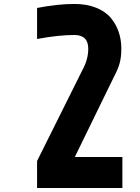

<svg xmlns="http://www.w3.org/2000/svg" viewBox="-20 -947 707 967"><path d="M166.7 -906.9Q270.2 -927.1 354.2 -927.1Q416.7 -927.1 463.9 -908.2Q511.1 -889.3 538.1 -856.8Q565.1 -824.2 578.1 -785.2Q591.1 -746.1 591.1 -701.8Q591.1 -658.9 582.4 -627.9Q573.6 -597 554.7 -561.8L356.8 -156.2H596.4V0H166.7V-136.1L397.1 -598.3Q424.5 -649.1 424.5 -701.8Q424.5 -770.8 354.2 -770.8Q275.4 -770.8 166.7 -750.7Z"/></svg>

Font: TypoPRO Monoid
Style: Bold
Weight: 700
Width: 4
Monospace: yes
Designer: Andreas Larsen (@larsenwork)
Version: Version 0.61